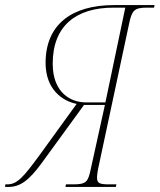

<svg xmlns="http://www.w3.org/2000/svg" viewBox="-59 -734 627 754"><path d="M-39 0H-25C19 0 54 -24 105 -94L271 -322H353L297 -68C287 -21 280 -10 230 -10H200L198 0H396L398 -10H370C333 -10 322 -14 322 -36C322 -48 325 -67 331 -93L448 -641C459 -693 468 -704 518 -704H546L548 -714H388C222 -714 120 -637 120 -487C120 -383 186 -337 242 -326L95 -123C34 -40 9 -10 -30 -10H-38ZM277 -332C222 -332 148 -367 148 -484C148 -633 240 -704 387 -704H433L355 -332Z"/></svg>

Font: Noto Serif Display Condensed Thin
Style: Italic
Weight: 100
Width: 3
Italic angle: -12°
Designer: Monotype Design Team
Foundry: Monotype Imaging Inc.
Version: Version 2.009